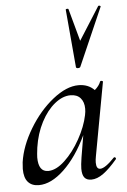

<svg xmlns="http://www.w3.org/2000/svg" viewBox="-53 -770 544 823"><g transform="rotate(-5 218.5 -359.0)"><path d="M287 -399Q329 -399 355 -372Q374 -388 381 -407Q383 -409 385 -409Q388 -409 391 -407.5Q394 -406 393 -405L335 -89Q332 -74 332 -62Q332 -34 349 -34Q370 -34 411 -77Q412 -78 414 -78Q417 -78 419 -74.5Q421 -71 419 -69Q386 -30 359 -10.5Q332 9 307 9Q287 9 277.5 -3Q268 -15 268 -41Q268 -57 273 -89L289 -184Q246 -93 190 -40Q134 13 81 13Q51 13 34.5 -5.5Q18 -24 18 -62Q18 -71 20 -91Q30 -160 73.5 -232.5Q117 -305 176 -352Q235 -399 287 -399ZM122 -256Q97 -208 88 -148Q84 -116 84 -106Q84 -44 126 -44Q160 -44 197.5 -79Q235 -114 264.5 -167Q294 -220 304 -269Q307 -283 307 -296Q307 -325 292 -342Q277 -359 249 -359Q215 -359 181 -331.5Q147 -304 122 -256ZM261 -726Q261 -729 266.5 -729.5Q272 -730 273 -727L311 -588L401 -730Q402 -731 404 -731Q407 -731 409.5 -729.5Q412 -728 411 -726L302 -477Q300 -472 291 -472Q288 -472 285.5 -473.5Q283 -475 283 -477Z"/></g></svg>

Font: CormorantInfant-MediumItalic
Style: Italic
Weight: 500
Italic angle: -10°
Designer: Christian Thalmann (Catharsis Fonts)
Foundry: Catharsis Fonts
Version: Version 3.303